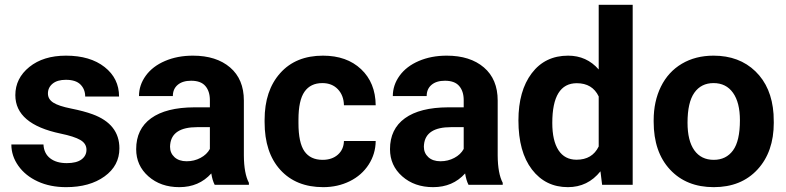

<svg xmlns="http://www.w3.org/2000/svg" viewBox="-20 -770 3277 800"><path d="M340.3 -146Q340.3 -171.9 314.7 -186.8Q289.1 -201.7 232.4 -213.4Q43.9 -252.9 43.9 -373.5Q43.9 -443.8 102.3 -491Q160.6 -538.1 254.9 -538.1Q355.5 -538.1 415.8 -490.7Q476.1 -443.4 476.1 -367.7H335Q335 -397.9 315.4 -417.7Q295.9 -437.5 254.4 -437.5Q218.8 -437.5 199.2 -421.4Q179.7 -405.3 179.7 -380.4Q179.7 -356.9 201.9 -342.5Q224.1 -328.1 276.9 -317.6Q329.6 -307.1 365.7 -293.9Q477.5 -252.9 477.5 -151.9Q477.5 -79.6 415.5 -34.9Q353.5 9.8 255.4 9.8Q189 9.8 137.5 -13.9Q85.9 -37.6 56.6 -78.9Q27.3 -120.1 27.3 -168H161.1Q163.1 -130.4 189 -110.4Q214.8 -90.3 258.3 -90.3Q298.8 -90.3 319.6 -105.7Q340.3 -121.1 340.3 -146Z M874.5 0Q864.7 -19 860.4 -47.4Q809.1 9.8 727.1 9.8Q649.4 9.8 598.4 -35.2Q547.4 -80.1 547.4 -148.4Q547.4 -232.4 609.6 -277.3Q671.9 -322.3 789.6 -322.8H854.5V-353Q854.5 -389.6 835.7 -411.6Q816.9 -433.6 776.4 -433.6Q740.7 -433.6 720.5 -416.5Q700.2 -399.4 700.2 -369.6H559.1Q559.1 -415.5 587.4 -454.6Q615.7 -493.7 667.5 -515.9Q719.2 -538.1 783.7 -538.1Q881.3 -538.1 938.7 -489Q996.1 -439.9 996.1 -351.1V-122.1Q996.6 -46.9 1017.1 -8.3V0ZM757.8 -98.1Q789.1 -98.1 815.4 -112.1Q841.8 -126 854.5 -149.4V-240.2H801.8Q695.8 -240.2 689 -167L688.5 -158.7Q688.5 -132.3 707 -115.2Q725.6 -98.1 757.8 -98.1Z M1324.2 -104Q1363.3 -104 1387.7 -125.5Q1412.1 -147 1413.1 -182.6H1545.4Q1544.9 -128.9 1516.1 -84.2Q1487.3 -39.6 1437.3 -14.9Q1387.2 9.8 1326.7 9.8Q1213.4 9.8 1147.9 -62.3Q1082.5 -134.3 1082.5 -261.2V-270.5Q1082.5 -392.6 1147.5 -465.3Q1212.4 -538.1 1325.7 -538.1Q1424.8 -538.1 1484.6 -481.7Q1544.4 -425.3 1545.4 -331.5H1413.1Q1412.1 -372.6 1387.7 -398.2Q1363.3 -423.8 1323.2 -423.8Q1273.9 -423.8 1248.8 -387.9Q1223.6 -352.1 1223.6 -271.5V-256.8Q1223.6 -175.3 1248.5 -139.6Q1273.4 -104 1324.2 -104Z M1932.1 0Q1922.4 -19 1918 -47.4Q1866.7 9.8 1784.7 9.8Q1707 9.8 1656 -35.2Q1605 -80.1 1605 -148.4Q1605 -232.4 1667.2 -277.3Q1729.5 -322.3 1847.2 -322.8H1912.1V-353Q1912.1 -389.6 1893.3 -411.6Q1874.5 -433.6 1834 -433.6Q1798.3 -433.6 1778.1 -416.5Q1757.8 -399.4 1757.8 -369.6H1616.7Q1616.7 -415.5 1645 -454.6Q1673.3 -493.7 1725.1 -515.9Q1776.9 -538.1 1841.3 -538.1Q1939 -538.1 1996.3 -489Q2053.7 -439.9 2053.7 -351.1V-122.1Q2054.2 -46.9 2074.7 -8.3V0ZM1815.4 -98.1Q1846.7 -98.1 1873 -112.1Q1899.4 -126 1912.1 -149.4V-240.2H1859.4Q1753.4 -240.2 1746.6 -167L1746.1 -158.7Q1746.1 -132.3 1764.6 -115.2Q1783.2 -98.1 1815.4 -98.1Z M2140.1 -268.1Q2140.1 -391.6 2195.6 -464.8Q2251 -538.1 2347.2 -538.1Q2424.3 -538.1 2474.6 -480.5V-750H2616.2V0H2488.8L2481.9 -56.2Q2429.2 9.8 2346.2 9.8Q2252.9 9.8 2196.5 -63.7Q2140.1 -137.2 2140.1 -268.1ZM2281.2 -257.8Q2281.2 -183.6 2307.1 -144Q2333 -104.5 2382.3 -104.5Q2447.8 -104.5 2474.6 -159.7V-368.2Q2448.2 -423.3 2383.3 -423.3Q2281.2 -423.3 2281.2 -257.8Z M2703.6 -269Q2703.6 -347.7 2733.9 -409.2Q2764.2 -470.7 2821 -504.4Q2877.9 -538.1 2953.1 -538.1Q3060.1 -538.1 3127.7 -472.7Q3195.3 -407.2 3203.1 -294.9L3204.1 -258.8Q3204.1 -137.2 3136.2 -63.7Q3068.4 9.8 2954.1 9.8Q2839.8 9.8 2771.7 -63.5Q2703.6 -136.7 2703.6 -262.7ZM2844.7 -258.8Q2844.7 -183.6 2873 -143.8Q2901.4 -104 2954.1 -104Q3005.4 -104 3034.2 -143.3Q3063 -182.6 3063 -269Q3063 -342.8 3034.2 -383.3Q3005.4 -423.8 2953.1 -423.8Q2901.4 -423.8 2873 -383.5Q2844.7 -343.3 2844.7 -258.8Z"/></svg>

Font: Vazir
Style: Bold
Weight: 700
Designer: Saber Rastikerdar
Foundry: Saber Rastikerdar
Version: Version 30.0.0